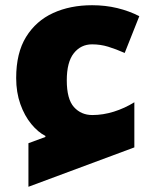

<svg xmlns="http://www.w3.org/2000/svg" viewBox="-20 -583 562 736"><path d="M89 133V-34L154 -58V-62Q126 -76 100 -107.5Q74 -139 58 -184Q42 -229 42 -284Q42 -380 80 -441.5Q118 -503 183.5 -533Q249 -563 333 -563Q384 -563 429.5 -552Q475 -541 514 -521L458 -380Q424 -395 394.5 -404Q365 -413 333 -413Q290 -413 263 -379Q236 -345 236 -275Q236 -203 263.5 -172.5Q291 -142 334 -142Q375 -142 416.5 -155Q458 -168 495 -191V-18Z"/></svg>

Font: Noto Sans Georgian Black
Style: Regular
Weight: 900
Designer: Monotype Design Team, Akaki Razmadze
Foundry: Google LLC
Version: Version 2.005; ttfautohint (v1.8.4.7-5d5b)